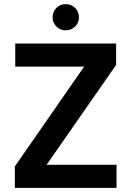

<svg xmlns="http://www.w3.org/2000/svg" viewBox="-20 -911 637 931"><path d="M52 0V-104L388 -588H54V-700H543V-596L206 -112H545V0ZM298 -764Q272 -764 253.5 -782.5Q235 -801 235 -827Q235 -854 253.5 -872.5Q272 -891 298 -891Q326 -891 344.5 -872.5Q363 -854 363 -827Q363 -801 344.5 -782.5Q326 -764 298 -764Z"/></svg>

Font: DM Sans 9pt
Style: Bold
Weight: 700
Version: Version 4.004;gftools[0.9.30]